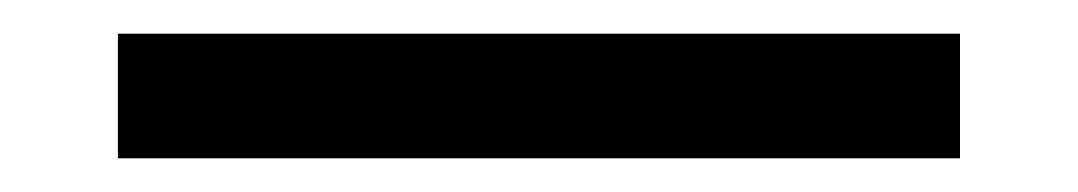

<svg xmlns="http://www.w3.org/2000/svg" viewBox="-20 88 640 114"><path d="M50 182V108H550V182Z"/></svg>

Font: Fira Mono
Style: Regular
Weight: 400
Designer: Carrois Corporate & Edenspiekermann AG
Foundry: Carrois Corporate GbR & Edenspiekermann AG
Version: Version 3.206;PS 003.206;hotconv 1.0.70;makeotf.lib2.5.58329